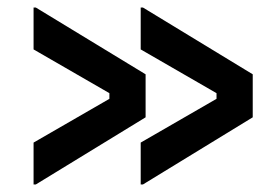

<svg xmlns="http://www.w3.org/2000/svg" viewBox="-20 -502 742 509"><path d="M353 -13H359L650 -191V-305L359 -482H353V-371L554 -255V-240L353 -124ZM69 -13H75L366 -191V-305L75 -482H69V-371L270 -255V-240L69 -124Z"/></svg>

Font: Meta Space Medium
Style: Regular
Weight: 500
Designer: Meta Pool / Florian Karsten
Foundry: Meta Pool / Florian Karsten
Version: Version 2.000;Glyphs 3.1.1 (3137)